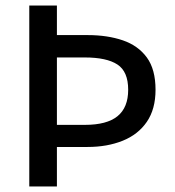

<svg xmlns="http://www.w3.org/2000/svg" viewBox="-20 -675 632 695"><path d="M86 0V-655H186V-548H297Q369 -548 424.5 -529Q480 -510 511.5 -467Q543 -424 543 -350Q543 -280 511.5 -234Q480 -188 424 -165.5Q368 -143 297 -143H186V0ZM186 -223H287Q367 -223 405.5 -254.5Q444 -286 444 -350Q444 -416 405 -441.5Q366 -467 287 -467H186Z"/></svg>

Font: Source Sans 3 ExtraLight Medium
Style: Regular
Weight: 500
Version: Version 3.052;hotconv 1.1.0;makeotfexe 2.6.0